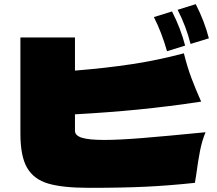

<svg xmlns="http://www.w3.org/2000/svg" viewBox="-20 -905 1040 922"><path d="M895 -694Q874 -778 833 -858L920 -885Q962 -803 983 -721ZM782 -659Q757 -748 719 -823L806 -850Q848 -768 869 -686ZM340 -277Q340 -254 373.5 -243.5Q407 -233 481 -233Q550 -233 662 -242Q774 -251 967 -270Q950 -229 940.5 -180.5Q931 -132 923 -71L916 -27Q795 -14 682 -8.5Q569 -3 409 -3Q281 -3 211.5 -23.5Q142 -44 110 -99.5Q78 -155 78 -263V-725H340V-566Q489 -578 614 -597Q739 -616 863 -649Q879 -584 899.5 -529.5Q920 -475 946 -417Q786 -393 644 -379Q502 -365 340 -356Z"/></svg>

Font: Mantou Sans
Style: Regular
Weight: 400
Designer: Mant0u / artakana
Foundry: Mant0u / artakana
Version: Version 1.001;October 22, 2023;FontCreator 14.0.0.2901 64-bi